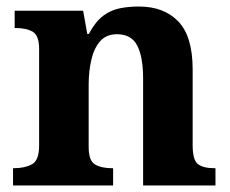

<svg xmlns="http://www.w3.org/2000/svg" viewBox="-20 -569 707 589"><path d="M20 0V-53H22Q56 -53 78 -65Q100 -77 100 -122V-418.4Q100 -460.2 80.5 -471.6Q61 -483 28 -483H25V-536H235L247.7 -465H252.5Q273 -503 296.5 -520.5Q320 -538 347.3 -543.5Q374.7 -549 405.9 -549Q483 -549 527 -503.2Q571 -457.4 571 -356V-123.8Q571 -77.6 587.5 -65.3Q604 -53 638 -53H641V0H419V-329Q419 -394 401.1 -429Q383.3 -464 338.8 -464Q306 -464 287.2 -442.5Q268.3 -420.9 260.2 -385.5Q252 -350.1 252 -309V-118Q252 -76 271.5 -64.5Q291 -53 324 -53H327V0Z"/></svg>

Font: Noto Serif NP Hmong
Style: Regular
Weight: 400
Designer: Dalton Maag Ltd
Foundry: Dalton Maag Ltd
Version: Version 1.001